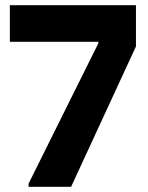

<svg xmlns="http://www.w3.org/2000/svg" viewBox="-20 -720 569 740"><path d="M90 -12 359 -553V-559H18V-700H504V-541L254 0H90Z"/></svg>

Font: Be Vietnam ExtraBold
Style: Regular
Weight: 800
Designer: Gabriel Lam
Foundry: TypeRant
Version: Version 4.000